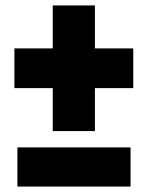

<svg xmlns="http://www.w3.org/2000/svg" viewBox="-20 -686 542 706"><path d="M44 0V-144H460V0ZM329 -666V-508H470V-362H329V-204H174V-362H33V-508H174V-666Z"/></svg>

Font: Fira Sans Condensed Black
Style: Regular
Weight: 900
Width: 3
Designer: Carrois Corporate & Edenspiekermann AG
Foundry: Carrois Corporate GbR & Edenspiekermann AG
Version: Version 4.203